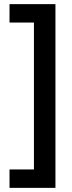

<svg xmlns="http://www.w3.org/2000/svg" viewBox="-20 -745 348 928"><path d="M26 74V163H248V-725H26V-636H144V74Z"/></svg>

Font: Noto Sans Arabic UI XCn SmBd
Style: Regular
Weight: 600
Width: 2
Designer: Monotype Design Team, Nadine Chahine and Nizar Qandah
Foundry: Monotype Imaging Inc.
Version: Version 2.010